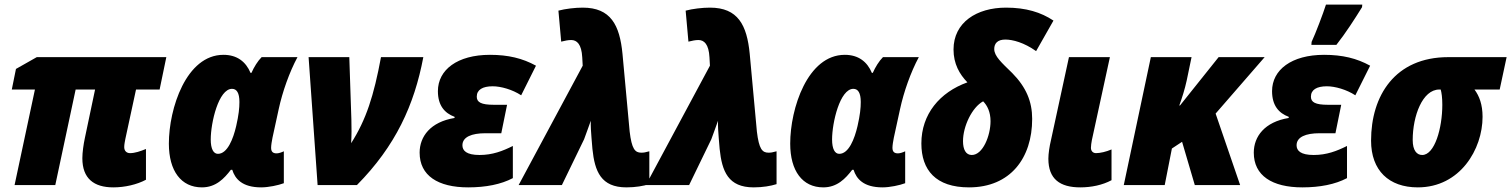

<svg xmlns="http://www.w3.org/2000/svg" viewBox="-20 -800 6533 830"><path d="M470 10C519 10 572 -2 611 -23V-156C587 -146 563 -138 542 -138C528 -138 517 -147 517 -164C517 -176 520 -189 522 -200L568 -413H670L699 -553H139L49 -502L31 -413H131L43 0H219L307 -413H391L347 -204C341 -176 336 -141 336 -116C336 -28 386 10 470 10Z M853 10C913 10 949 -28 978 -66H984C996 -27 1027 10 1109 10C1141 10 1183 1 1207 -8V-146C1197 -141 1184 -137 1176 -137C1161 -137 1152 -143 1152 -161C1152 -172 1155 -190 1158 -205L1185 -329C1201 -403 1231 -488 1266 -553H1111C1094 -536 1078 -510 1067 -485H1063C1043 -533 1005 -563 946 -563C785 -563 710 -331 710 -179C710 -61 763 10 853 10ZM922 -135C903 -135 891 -156 891 -197C891 -270 925 -416 983 -416C1003 -416 1015 -399 1015 -359C1015 -333 1012 -303 1001 -255C988 -199 963 -135 922 -135Z M1353 0H1523C1690 -169 1771 -346 1810 -553H1627C1596 -386 1563 -283 1498 -181C1500 -215 1500 -248 1499 -283L1490 -553H1314Z M2004 10C2080 10 2146 -3 2197 -30V-169C2153 -147 2109 -130 2053 -130C1996 -130 1979 -149 1979 -172C1979 -208 2019 -224 2078 -224H2147L2172 -347H2115C2060 -347 2041 -358 2041 -382C2041 -412 2066 -427 2110 -427C2145 -427 2195 -413 2233 -388L2297 -516C2239 -548 2177 -563 2098 -563C1957 -563 1873 -498 1873 -406C1873 -344 1902 -311 1945 -295V-290C1841 -273 1794 -210 1794 -140C1794 -41 1873 10 2004 10Z M2688 10C2727 10 2762 4 2787 -4V-146C2770 -141 2762 -140 2752 -140C2725 -140 2711 -156 2702 -231L2671 -567C2659 -692 2620 -767 2499 -767C2466 -767 2424 -762 2394 -754L2406 -620C2422 -624 2436 -627 2449 -627C2474 -627 2494 -609 2497 -552L2499 -516L2222 0H2409L2505 -198C2506 -202 2530 -265 2534 -278C2533 -258 2535 -226 2537 -204L2541 -156C2551 -59 2578 10 2688 10Z M3238 10C3277 10 3312 4 3337 -4V-146C3320 -141 3312 -140 3302 -140C3275 -140 3261 -156 3252 -231L3221 -567C3209 -692 3170 -767 3049 -767C3016 -767 2974 -762 2944 -754L2956 -620C2972 -624 2986 -627 2999 -627C3024 -627 3044 -609 3047 -552L3049 -516L2772 0H2959L3055 -198C3056 -202 3080 -265 3084 -278C3083 -258 3085 -226 3087 -204L3091 -156C3101 -59 3128 10 3238 10Z M3539 10C3599 10 3635 -28 3664 -66H3670C3682 -27 3713 10 3795 10C3827 10 3869 1 3893 -8V-146C3883 -141 3870 -137 3862 -137C3847 -137 3838 -143 3838 -161C3838 -172 3841 -190 3844 -205L3871 -329C3887 -403 3917 -488 3952 -553H3797C3780 -536 3764 -510 3753 -485H3749C3729 -533 3691 -563 3632 -563C3471 -563 3396 -331 3396 -179C3396 -61 3449 10 3539 10ZM3608 -135C3589 -135 3577 -156 3577 -197C3577 -270 3611 -416 3669 -416C3689 -416 3701 -399 3701 -359C3701 -333 3698 -303 3687 -255C3674 -199 3649 -135 3608 -135Z M4169 10C4348 10 4442 -117 4442 -286C4442 -361 4416 -423 4356 -484C4310 -529 4278 -557 4278 -588C4278 -612 4292 -629 4326 -629C4358 -629 4407 -616 4459 -579L4534 -711C4480 -747 4415 -767 4329 -767C4202 -767 4102 -703 4102 -586C4102 -524 4128 -479 4162 -444C4042 -401 3963 -306 3963 -180C3963 -65 4025 10 4169 10ZM4181 -130C4155 -130 4143 -154 4143 -190C4143 -254 4182 -336 4230 -362C4248 -344 4262 -316 4262 -276C4262 -214 4229 -130 4181 -130Z M4650 10C4698 10 4746 0 4785 -21V-154C4762 -144 4736 -138 4718 -138C4704 -138 4696 -148 4696 -161C4696 -172 4698 -181 4700 -194L4778 -553H4601L4523 -193C4517 -168 4512 -136 4512 -114C4512 -26 4562 10 4650 10Z M4838 0H5015L5046 -158L5090 -187L5145 0H5341L5235 -309L5447 -553H5248L5081 -344H5078C5090 -377 5102 -415 5110 -452L5131 -553H4955Z M5649 -606H5757C5798 -658 5837 -719 5868 -769L5869 -780H5712C5700 -742 5667 -655 5650 -619ZM5610 10C5686 10 5752 -3 5803 -30V-169C5759 -147 5715 -130 5659 -130C5602 -130 5585 -149 5585 -172C5585 -208 5625 -224 5684 -224H5753L5778 -347H5721C5666 -347 5647 -358 5647 -382C5647 -412 5672 -427 5716 -427C5751 -427 5801 -413 5839 -388L5903 -516C5845 -548 5783 -563 5704 -563C5563 -563 5479 -498 5479 -406C5479 -344 5508 -311 5551 -295V-290C5447 -273 5400 -210 5400 -140C5400 -41 5479 10 5610 10Z M6109 10C6292 10 6389 -155 6389 -295C6389 -348 6375 -385 6354 -413H6463L6493 -553H6241C6010 -553 5907 -386 5907 -192C5907 -63 5984 10 6109 10ZM6128 -130C6105 -130 6087 -149 6087 -195C6087 -298 6129 -413 6202 -413H6208C6212 -399 6215 -378 6215 -347C6215 -246 6182 -130 6128 -130Z"/></svg>

Font: Noto Sans UI SemiCondensed Black
Style: Italic
Weight: 900
Width: 4
Italic angle: -372°
Designer: Monotype Design Team
Foundry: Monotype Imaging Inc.
Version: Version 1.901